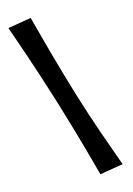

<svg xmlns="http://www.w3.org/2000/svg" viewBox="-76 -674 517 745"><g transform="rotate(-10 182.0 -301.5)"><path d="M258.8 20.5Q242.7 -24.9 212.6 -104.5Q182.6 -184.1 142.1 -284.7Q98.1 -392.1 59.1 -481Q20 -569.8 5.9 -600.1L97.7 -624Q114.7 -575.7 147.2 -488Q179.7 -400.4 219.2 -301.3Q255.4 -212.4 288.6 -138.7Q321.8 -64.9 339.4 -27.8Q345.2 -15.1 350.6 -3.4Z"/></g></svg>

Font: Quaaykop
Style: Bold
Weight: 700
Designer: Tup Wanders
Foundry: Free font, DO NOT SELL
Version: Version 1.00;July 31, 2023;FontCreator 11.5.0.2430 64-bit